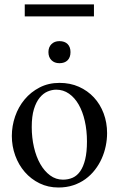

<svg xmlns="http://www.w3.org/2000/svg" viewBox="-20 -836 540 871"><path d="M465.8 -231.9Q465.8 -203.1 459.7 -173.6Q453.6 -144 441.4 -116.7Q429.2 -89.4 410.6 -65.4Q392.1 -41.5 367.7 -23.7Q343.3 -5.9 312.5 4.4Q281.7 14.6 245.1 14.6Q198.2 14.6 159.4 -4.4Q120.6 -23.4 92.5 -55.7Q64.5 -87.9 49.1 -130.4Q33.7 -172.9 33.7 -219.2Q33.7 -264.6 48.6 -307.9Q63.5 -351.1 91.6 -384.8Q119.6 -418.5 159.7 -439.2Q199.7 -460 250 -460Q298.3 -460 337.9 -442.4Q377.4 -424.8 406 -394Q434.6 -363.3 450.2 -321.5Q465.8 -279.8 465.8 -231.9ZM374.5 -194.3Q374.5 -244.1 364.7 -287.1Q355 -330.1 336.9 -361.6Q318.8 -393.1 293 -411.1Q267.1 -429.2 234.9 -429.2Q215.8 -429.2 196 -420.9Q176.3 -412.6 160.2 -393.1Q144 -373.5 134 -341.1Q124 -308.6 124 -259.8Q124 -211.9 134 -168.5Q144 -125 162.6 -92.3Q181.2 -59.6 207.3 -40.3Q233.4 -21 265.6 -21Q290 -21 310.1 -30Q330.1 -39.1 344.2 -59.6Q358.4 -80.1 366.5 -113.3Q374.5 -146.5 374.5 -194.3ZM299.8 -599.6Q299.8 -575.7 286.6 -562.5Q273.4 -549.3 249.5 -549.3Q227.1 -549.3 213.4 -563Q199.7 -576.7 199.7 -599.6Q199.7 -622.1 213.4 -635.7Q227.1 -649.4 249.5 -649.4Q273.4 -649.4 286.6 -636.2Q299.8 -623 299.8 -599.6ZM92.3 -761.7V-815.9H406.2V-761.7Z"/></svg>

Font: Doulos SIL Am
Style: Regular
Weight: 400
Designer: Walt Agee, Victor Gaultney, Peter Martin, Debbi Hosken, Becca Hirsbrunner
Foundry: SIL International
Version: Version 5.000